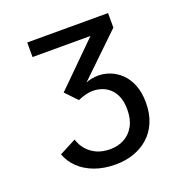

<svg xmlns="http://www.w3.org/2000/svg" viewBox="-128 -815 905 942"><g transform="rotate(-20 325.0 -344.5)"><path d="M319 11Q257.5 11 209.2 -7Q161 -25 129 -56.2Q97 -87.5 82.5 -127.5L170 -173Q179 -143 199 -119.5Q219 -96 249 -82.2Q279 -68.5 320 -68.5Q360 -68.5 392.5 -86Q425 -103.5 444.2 -138Q463.5 -172.5 463.5 -223.5Q463.5 -261.5 453 -288.8Q442.5 -316 424.2 -333.2Q406 -350.5 383 -358.8Q360 -367 335 -367Q322 -367 308.2 -364.2Q294.5 -361.5 281.2 -357.2Q268 -353 256.5 -347.5L198.5 -408L417 -624H114.5V-700H536.5V-624L320 -415.5Q330 -421 349.2 -424.8Q368.5 -428.5 386 -428.5Q416.5 -428.5 447.2 -416.8Q478 -405 503.8 -380.2Q529.5 -355.5 545.2 -316.8Q561 -278 561 -224Q561 -166 542.2 -122Q523.5 -78 490.2 -48.5Q457 -19 413.2 -4Q369.5 11 319 11Z"/></g></svg>

Font: Trispace Thin
Style: Regular
Weight: 400
Version: Version 1.210